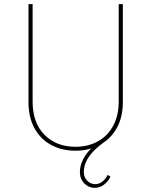

<svg xmlns="http://www.w3.org/2000/svg" viewBox="-20 -722 733 930"><path d="M386 110Q386 137 402.5 153.5Q419 170 441 170Q460 170 475.5 158Q491 146 502 125L515 134Q504 157 483.5 172.5Q463 188 439 188Q410 188 388.5 166.5Q367 145 367 111Q367 81 382 51Q397 21 422 -3Q387 8 346 8Q280 8 228.5 -19.5Q177 -47 147.5 -100Q118 -153 118 -228V-702H138V-230Q138 -127 195.5 -69Q253 -11 346 -11Q406 -11 453.5 -37Q501 -63 528 -112.5Q555 -162 555 -230V-702H575V-228Q575 -159 549.5 -109Q524 -59 478 -29Q386 39 386 110Z"/></svg>

Font: Josefin Sans Thin
Style: Regular
Weight: 250
Designer: Santiago Orozco
Foundry: Typemade
Version: Version 2.000